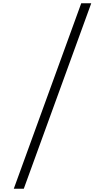

<svg xmlns="http://www.w3.org/2000/svg" viewBox="-20 -968 640 1170"><path d="M64 182 475 -948H536L125 182Z"/></svg>

Font: Victor Mono Thin ExtraLight
Style: Regular
Weight: 250
Monospace: yes
Version: Version 1.561;gftools[0.9.30]